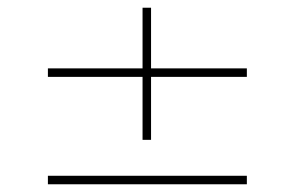

<svg xmlns="http://www.w3.org/2000/svg" viewBox="-20 -545 764 497"><path d="M104 -346V-368H619V-346ZM104 -68V-90H619V-68ZM349 -183V-525H371V-183Z"/></svg>

Font: Lexend Giga Thin
Style: Regular
Weight: 250
Version: Version 1.007